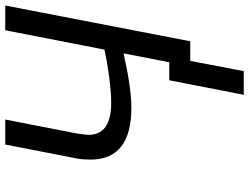

<svg xmlns="http://www.w3.org/2000/svg" viewBox="-126 -602 927 714"><g transform="rotate(-90 337.0 -244.5)"><path d="M342 199 396 -78H463L496 -248Q368 -219 294 -219Q101 -219 101 -371Q101 -401 105 -421L157 -688H250L198 -421Q193 -386 193 -378Q193 -294 313 -294Q351 -294 412 -302Q465 -309 510 -319L582 -688H674L541 0H468L430 199Z"/></g></svg>

Font: Libra Sans
Style: Italic
Weight: 400
Italic angle: -12°
Foundry: Context Ltd
Version: Version 1.002